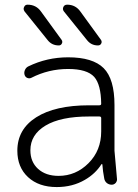

<svg xmlns="http://www.w3.org/2000/svg" viewBox="-20 -796 577 805"><path d="M107.4 -166Q107.4 -117.2 139.6 -87.9Q171.9 -58.6 225.6 -58.6Q297.9 -58.6 351.1 -111.8Q404.3 -165 404.3 -245.1V-300.8Q404.3 -307.6 396.5 -307.6H353.5Q234.4 -307.6 170.9 -269.5Q107.4 -231.4 107.4 -166ZM265.6 -555.7Q369.1 -555.7 414.6 -510.3Q460 -464.8 460 -355.5V-164.1L470.7 -43.9Q470.7 -39.1 468.8 -35.2Q466.8 -29.3 460.9 -25.4Q455.1 -21.5 449.2 -21.5Q436.5 -21.5 427.7 -28.8Q418.9 -36.1 417 -47.9Q411.1 -78.1 409.2 -106.4Q409.2 -107.4 407.7 -107.9Q406.2 -108.4 405.3 -107.4Q379.9 -67.4 335.9 -42Q284.2 -11.7 217.8 -11.7Q142.6 -11.7 97.7 -53.2Q52.7 -94.7 52.7 -164.1Q52.7 -253.9 131.8 -304.2Q210.9 -354.5 353.5 -354.5H396.5Q404.3 -354.5 404.3 -361.3Q403.3 -441.4 375 -473.6Q344.7 -506.8 265.6 -506.8Q183.6 -506.8 111.3 -469.7Q103.5 -465.8 94.7 -469.2Q85.9 -472.7 83 -482.4Q80.1 -492.2 84.5 -502.4Q88.9 -512.7 98.6 -517.6Q176.8 -555.7 265.6 -555.7ZM390.6 -605.5Q362.3 -605.5 344.7 -627.9L248 -748Q241.2 -756.8 245.6 -766.6Q250 -776.4 261.7 -776.4Q296.9 -776.4 317.4 -747.1L403.3 -628.9Q406.2 -625 406.2 -620.1Q406.2 -617.2 404.3 -613.3Q400.4 -605.5 390.6 -605.5ZM226.6 -605.5Q197.3 -605.5 179.7 -627.9L83 -748Q79.1 -753.9 79.1 -758.8Q79.1 -762.7 81.1 -766.6Q85 -776.4 95.7 -776.4Q131.8 -776.4 152.3 -747.1L238.3 -628.9Q241.2 -625 241.2 -620.1Q241.2 -617.2 239.3 -613.3Q235.4 -605.5 226.6 -605.5Z"/></svg>

Font: Gen Jyuu Gothic P Light
Style: Regular
Weight: 200
Designer: [Source Han Sans]
Ryoko NISHIZUKA  (kana & ideographs); Paul D. Hunt (Latin, Greek & Cyrillic); Wenlong ZHANG  (bopomofo
Version: Version 1.002.20150607